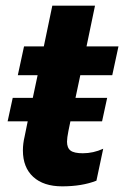

<svg xmlns="http://www.w3.org/2000/svg" viewBox="-20 -644 439 679"><path d="M61 -112Q61 -136 67 -161L78 -215H7L25 -298H96L113 -378H43L65 -480H135L165 -624H316L286 -480H399L377 -378H264L247 -298H359L341 -215H229L222 -181Q217 -156 217 -143Q217 -121 229.5 -111.5Q242 -102 273 -102Q310 -102 345 -118L321 -5Q270 15 200 15Q134 15 97.5 -18.5Q61 -52 61 -112Z"/></svg>

Font: Prompt Semibold
Style: Italic
Weight: 600
Italic angle: -12°
Designer: Katatrad Team
Foundry: CadsonDemak
Version: Version 1.000